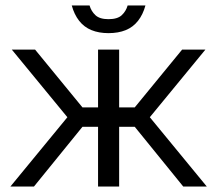

<svg xmlns="http://www.w3.org/2000/svg" viewBox="-20 -681 793 701"><path d="M338 0V-218H281L104 0H18L226 -253L23 -500H108L281 -289H338V-500H415V-289H472L645 -500H730L527 -253L735 0H649L472 -218H415V0ZM376 -560Q341 -560 314 -571Q287 -582 269 -605Q251 -628 242 -661H307Q313 -640 328.5 -625.5Q344 -611 376 -611Q409 -611 424.5 -625.5Q440 -640 446 -661H511Q502 -628 484 -605Q466 -582 439 -571Q412 -560 376 -560Z"/></svg>

Font: Nata Sans
Style: Regular
Weight: 400
Designer: Daniel Uzquiano Cruz
Version: Version 1.001